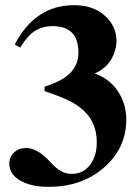

<svg xmlns="http://www.w3.org/2000/svg" viewBox="-20 -708 540 742"><path d="M58 -524 37 -536Q116 -688 266 -688Q340 -688 385 -647.5Q430 -607 430 -551Q430 -513 409.5 -478Q389 -443 346 -424Q403 -404 435.5 -355.5Q468 -307 468 -246Q468 -136 382.5 -61Q297 14 168 14Q99 14 57.5 -10.5Q16 -35 16 -76Q16 -102 34.5 -119Q53 -136 81 -136Q126 -136 177 -79Q216 -36 256 -36Q301 -36 327.5 -70Q354 -104 354 -158Q354 -233 305 -279Q279 -303 249 -318Q219 -333 152 -356V-373Q222 -395 252.5 -427Q283 -459 283 -504Q283 -607 184 -607Q144 -607 115 -588.5Q86 -570 58 -524Z"/></svg>

Font: STIX MathJax Main
Style: Bold
Weight: 700
Designer: MicroPress Inc., with final additions and corrections provided by Coen Hoffman, Elsevier (retired)
Version: Version 1.1.1